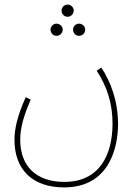

<svg xmlns="http://www.w3.org/2000/svg" viewBox="-20 -586 609 836"><path d="M274 -513C289 -513 301 -525 301 -540C301 -554 289 -566 274 -566C260 -566 248 -554 248 -540C248 -525 260 -513 274 -513ZM226 -430C241 -430 253 -442 253 -457C253 -471 241 -483 226 -483C212 -483 200 -471 200 -457C200 -442 212 -430 226 -430ZM324 -430C339 -430 351 -442 351 -457C351 -471 339 -483 324 -483C310 -483 298 -471 298 -457C298 -442 310 -430 324 -430ZM43 23C43 154 123 230 259 230C458 230 494 53 494 -46C494 -145 462 -231 421 -292L401 -278C446 -209 470 -136 470 -48C470 89 413 206 260 206C138 206 68 138 68 22C68 -30 85 -88 114 -152L92 -163C52 -73 43 -19 43 23Z"/></svg>

Font: Noto Sans Arabic UI Cn Th
Style: Regular
Weight: 100
Width: 3
Designer: Monotype Design Team, Nadine Chahine and Nizar Qandah
Foundry: Monotype Imaging Inc.
Version: Version 2.010